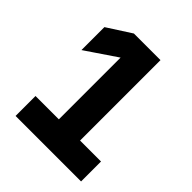

<svg xmlns="http://www.w3.org/2000/svg" viewBox="-216 -941 1082 1082"><g transform="rotate(45 325.0 -400.0)"><path d="M439 -800V-159H606V0H84V-159H270V-690L304 -674L84 -525V-708L227 -800Z"/></g></svg>

Font: Martian Mono SemiCondensed
Style: Bold
Weight: 700
Width: 4
Designer: Roman Shamin
Foundry: Evil Martians
Version: Version 1.000